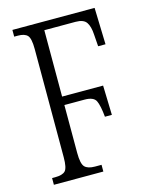

<svg xmlns="http://www.w3.org/2000/svg" viewBox="-109 -785 669 855"><g transform="rotate(-15 225.5 -357.0)"><path d="M32 0V-31H46Q80 -31 93 -44.5Q106 -58 106 -107V-606Q106 -655 93 -669Q80 -683 49 -683H32V-714H411L416 -545H382L378 -600Q376 -637 363 -656.5Q350 -676 313 -676H169V-370H358L362 -234H330Q325 -286 314.5 -308.5Q304 -331 262 -331H169V-110Q169 -60 183 -45.5Q197 -31 230 -31H260V0Z"/></g></svg>

Font: Noto Serif ExtraCondensed Light
Style: Regular
Weight: 300
Width: 2
Designer: Monotype Design Team
Foundry: Monotype Imaging Inc.
Version: Version 2.014; ttfautohint (v1.8.4.7-5d5b)